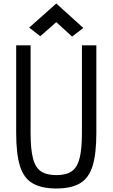

<svg xmlns="http://www.w3.org/2000/svg" viewBox="-20 -1058 640 1092"><path d="M300 14Q215 14 164.5 -16Q114 -46 93 -115.5Q72 -185 72 -302V-800H154V-302Q154 -210 167.5 -157.5Q181 -105 213 -83.5Q245 -62 300 -62Q356 -62 387.5 -83.5Q419 -105 432.5 -157.5Q446 -210 446 -302V-800H528V-302Q528 -185 507 -115.5Q486 -46 436 -16Q386 14 300 14ZM390 -850 300 -932 209 -852 146 -901 300 -1038 454 -899Z"/></svg>

Font: Victor Mono Thin Medium
Style: Regular
Weight: 500
Monospace: yes
Version: Version 1.561;gftools[0.9.30]